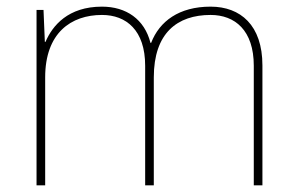

<svg xmlns="http://www.w3.org/2000/svg" viewBox="-20 -624 892 578"><path d="M614 -604C519 -604 460 -560 435 -495H433C415 -566 360 -604 287 -604C185 -604 138 -547 117 -498H115L111 -594H90V-66H116V-391C116 -525 194 -579 287 -579C360 -579 417 -533 417 -426V-66H443V-391C443 -525 514 -579 614 -579C687 -579 744 -533 744 -426V-66H770V-427C770 -548 704 -604 614 -604Z"/></svg>

Font: Noto Sans Malayalam UI Thin
Style: Regular
Weight: 100
Designer: Jelle Bosma - Monotype Design Team
Foundry: Monotype Imaging Inc.
Version: Version 2.104